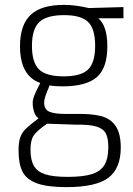

<svg xmlns="http://www.w3.org/2000/svg" viewBox="-20 -530 545 787"><path d="M56 87Q56 52 63.5 32Q71 12 86 -2.5Q101 -17 138 -45Q126 -53 120 -70.5Q114 -88 114 -108Q114 -121 119.5 -136Q125 -151 145 -190Q62 -219 62 -341Q62 -427 105 -468.5Q148 -510 242 -510Q289 -510 344 -497L486 -501V-455H383Q420 -424 420 -340Q420 -251 376.5 -213.5Q333 -176 236 -176Q204 -176 183 -180Q181 -176 179.5 -170.5Q178 -165 175 -160Q169 -145 165 -132.5Q161 -120 161 -110Q161 -81 182.5 -72Q204 -63 249 -63H296Q357 -64 395 -54Q433 -44 454 -13.5Q475 17 475 75Q475 160 424.5 198.5Q374 237 252 237Q174 237 131.5 221.5Q89 206 72.5 174Q56 142 56 87ZM370 -343Q370 -412 341 -440Q312 -468 243 -468Q171 -468 141 -439.5Q111 -411 111 -342Q111 -273 140.5 -245Q170 -217 241 -217Q312 -217 341 -245Q370 -273 370 -343ZM424 74Q424 36 413.5 16.5Q403 -3 374.5 -11.5Q346 -20 289 -19L173 -23Q131 6 118 25.5Q105 45 105 83Q105 126 119 150Q133 174 165.5 184.5Q198 195 258 195Q321 195 357 183.5Q393 172 408.5 145.5Q424 119 424 74Z"/></svg>

Font: Cairo Light
Style: Regular
Weight: 300
Designer: Mohamed Gaber, the designers of Titillium
Foundry: Kief Type Foundry
Version: Version 2.009; ttfautohint (v1.5.33-1714) -l 8 -r 50 -G 200 